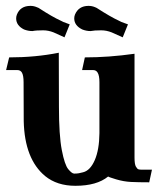

<svg xmlns="http://www.w3.org/2000/svg" viewBox="-20 -611 540 644"><path d="M232.9 12.2Q171.4 12.2 131.3 -20.5Q62.5 -77.6 59.6 -204.6Q59.1 -209.5 59.1 -335.4Q59.1 -357.4 53.7 -367.2Q48.8 -376 38.1 -376H0.5L10.7 -418.5Q99.1 -418.5 177.2 -434.1L177.7 -252.9Q177.7 -157.2 187.3 -107.7Q196.8 -58.1 209 -43.5Q221.2 -28.8 228.5 -28.8H231.4Q244.1 -28.8 258.8 -33.2Q282.7 -39.1 297.9 -74Q313 -108.9 313.5 -164.6V-335.4Q313.5 -357.4 307.6 -367.2Q302.7 -376 292 -376H255.4L264.6 -418.5Q345.2 -418.5 431.2 -430.7V-82.5Q431.2 -60.1 435.8 -52.2Q440.4 -44.4 444.1 -43.2Q447.8 -42 452.6 -42H489.7L480.5 0.5Q444.3 0.5 419.4 -0.7Q394.5 -2 369.4 -9.5Q344.2 -17.1 342.8 -19Q304.7 12.2 232.9 12.2ZM391.6 -485.8 354.5 -502.4Q336.9 -509.3 319.3 -509.3Q295.9 -509.3 283.7 -506.8Q269.5 -506.8 255.9 -512.2Q229 -525.4 229 -549.3Q229 -555.7 231.4 -562Q243.7 -591.3 276.9 -591.3Q288.6 -591.3 298.8 -586.9L304.2 -584.5Q351.1 -554.2 378.9 -541.5Q385.3 -538.6 387.7 -537.1L409.2 -529.3ZM196.3 -485.8 159.7 -502.4Q142.1 -509.3 124.5 -509.3Q100.6 -509.3 88.9 -506.8Q74.2 -506.8 60.5 -512.2Q34.2 -525.4 34.2 -549.3Q34.2 -555.7 36.6 -562Q48.3 -591.3 82 -591.3Q93.3 -591.3 103.5 -586.9L109.4 -584.5Q155.8 -554.2 184.1 -541.5Q190.4 -538.6 192.9 -537.1L213.9 -529.3Z"/></svg>

Font: Quaaykop
Style: Bold
Weight: 700
Designer: Tup Wanders
Foundry: Free font, DO NOT SELL
Version: Version 1.00;July 31, 2023;FontCreator 11.5.0.2430 64-bit